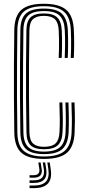

<svg xmlns="http://www.w3.org/2000/svg" viewBox="-20 -826 458 1007"><path d="M210.5 7.5Q128.5 7.5 92.5 -24.6Q56.5 -56.8 55 -130.5Q53.8 -230.8 53.1 -316.9Q52.5 -403 53.1 -487.9Q53.8 -572.8 55 -669Q56.2 -743 92.5 -774.6Q128.8 -806.2 209.8 -806.2Q290.2 -806.2 327.2 -774.6Q364.2 -743 367.2 -668.5Q368.2 -649 368.6 -630.9Q369 -612.8 368.9 -595.1Q368.8 -577.5 368.4 -559.5Q368 -541.5 367 -522H351Q352.2 -548 352.8 -571.6Q353.2 -595.2 352.9 -618.9Q352.5 -642.5 351.5 -668.2Q348.5 -736 315.2 -764.8Q282 -793.5 209.8 -793.5Q137.2 -793.5 104.6 -764.8Q72 -736 71 -668.5Q70 -584.8 69.4 -497.2Q68.8 -409.8 69.1 -318.2Q69.5 -226.8 71 -130.8Q72 -60.8 106.4 -33Q140.8 -5.2 210.5 -5.2Q285.2 -5.2 318.9 -34.5Q352.5 -63.8 355.5 -130.8Q357.2 -166.8 357 -203.6Q356.8 -240.5 354.8 -288.5H370.8Q373 -229.5 372.8 -194.6Q372.5 -159.8 371.2 -130.5Q368.2 -57 331.2 -24.8Q294.2 7.5 210.5 7.5ZM210.5 -17.8Q145.5 -17.8 116.8 -44.1Q88 -70.5 86.8 -130.8Q85.2 -232.2 84.8 -318Q84.2 -403.8 84.9 -487.9Q85.5 -572 86.8 -668.5Q87.5 -729 116.2 -755Q145 -781 209.8 -781Q278 -781 305.6 -753.2Q333.2 -725.5 335.8 -667.2Q336.5 -649 336.9 -631.9Q337.2 -614.8 337.2 -597.6Q337.2 -580.5 336.8 -561.9Q336.2 -543.2 335.2 -522H319.5Q321 -557.2 321.2 -583Q321.5 -608.8 321.1 -628.8Q320.8 -648.8 319.8 -667Q317.5 -718.5 293.6 -743.2Q269.8 -768 209.8 -768Q153.2 -768 128.4 -744.8Q103.5 -721.5 102.8 -668.2Q101.8 -584.5 101 -498.2Q100.2 -412 100.5 -321Q100.8 -230 102.8 -131.2Q103.8 -77.5 128.8 -54.1Q153.8 -30.8 210.5 -30.8Q268 -30.8 294.6 -54Q321.2 -77.2 323.8 -132.2Q325 -155 325.2 -179Q325.5 -203 324.9 -230Q324.2 -257 323.2 -288.5H339Q340.5 -250.5 340.9 -222.4Q341.2 -194.2 340.9 -172.6Q340.5 -151 339.8 -131.8Q337 -73 308.2 -45.4Q279.5 -17.8 210.5 -17.8ZM210.5 -43.2Q162.5 -43.2 141 -63.6Q119.5 -84 118.8 -131.2Q117.2 -224 116.6 -309.1Q116 -394.2 116.5 -481.6Q117 -569 118.5 -668.2Q119.2 -715 140.5 -735.2Q161.8 -755.5 209.8 -755.5Q258 -755.5 279.9 -734.6Q301.8 -713.8 304 -665.8Q305 -641 305.4 -617.8Q305.8 -594.5 305.2 -571Q304.8 -547.5 303.5 -522H287.8Q289 -548 289.4 -571.5Q289.8 -595 289.5 -618Q289.2 -641 288 -665.8Q286.2 -707.5 267.9 -725.1Q249.5 -742.8 209.8 -742.8Q172.8 -742.8 154 -726.4Q135.2 -710 134.2 -667.2Q133 -582.5 132.2 -498.2Q131.5 -414 132 -324.1Q132.5 -234.2 134.2 -132.2Q135.2 -89.8 153.9 -72.9Q172.5 -56 210.5 -56Q252.8 -56 271.5 -74Q290.2 -92 292 -133.2Q294 -168.2 293.6 -204.8Q293.2 -241.2 291.5 -288.5H307.2Q309.2 -241.2 309.5 -204.4Q309.8 -167.5 308 -133.2Q305.8 -85.2 283.2 -64.2Q260.8 -43.2 210.5 -43.2ZM228.2 26.2H240.8L246 61Q253.5 111.8 231.6 136.2Q209.8 160.8 156.2 160.8H135V147.2H156.2Q202.5 147.2 221.2 126.1Q240 105 233.5 61ZM181 26.2H193L198.2 57.5Q202.5 81.5 192 93.8Q181.5 106 156.2 106H135V92.8H156.2Q174.5 92.8 181.6 83.9Q188.8 75 186 57.5ZM204.2 26.2H217L222.2 59.2Q228 96.5 212 115Q196 133.5 156.2 133.5H135V119.8H156.2Q188.8 119.8 201.6 105Q214.5 90.2 209.5 59.2Z"/></svg>

Font: Big Shoulders Inline Text Thin
Style: Regular
Weight: 400
Version: Version 2.002